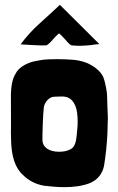

<svg xmlns="http://www.w3.org/2000/svg" viewBox="-20 -759 488 792"><path d="M245 13C281 13 317 9 349 -3C384 -17 402 -43 409 -74C416 -116 421 -165 423 -206C424 -231 424 -253 425 -272C420 -378 424 -360 418 -395C415 -412 411 -428 406 -441C395 -468 359 -492 334 -501C315 -508 294 -512 273 -513C256 -514 236 -515 215 -515C189 -515 163 -514 148 -511C132 -508 117 -506 104 -501C79 -492 55 -477 45 -456C31 -435 25 -403 25 -361C26 -231 25 -222 25 -212C25 -199 26 -186 26 -173C28 -115 42 -66 75 -37C98 -14 127 1 161 7C187 10 216 13 245 13ZM224 -133C184 -133 155 -150 155 -183C155 -213 157 -285 161 -318C165 -338 183 -360 204 -360C215 -360 225 -361 234 -361C247 -361 258 -359 267 -353C281 -344 290 -328 295 -310C300 -290 301 -265 300 -241C295 -189 296 -155 270 -143C258 -136 241 -133 224 -133ZM309 -570C326 -570 342 -572 356 -573C368 -574 359 -575 390 -577L227 -739C198 -712 169 -685 141 -660C113 -635 88 -607 65 -576C87 -575 104 -574 116 -573C128 -572 167 -571 172 -572C177 -574 191 -587 198 -596C204 -602 218 -619 224 -621C232 -615 249 -596 251 -594C260 -583 271 -572 275 -572C287 -571 298 -570 309 -570Z"/></svg>

Font: Londrina Solid CC
Style: CC
Weight: 400
Designer: Marcelo Magalhaes
Foundry: Tipos Pereira
Version: Version 1.003;FEAKit 1.0